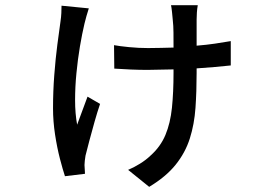

<svg xmlns="http://www.w3.org/2000/svg" viewBox="-20 -624 1040 739"><path d="M321.8 -591.8Q317.4 -579.1 312.7 -561.8Q308.1 -544.4 305.2 -533.2Q295.9 -494.1 287.6 -444.8Q279.3 -395.5 274.2 -342.5Q269 -289.6 269 -238.3Q269 -187 276.9 -144Q284.7 -165.5 295.9 -195.3Q307.1 -225.1 316.9 -252L365.2 -224.1Q354.5 -192.9 343.8 -154.8Q333 -116.7 323.7 -81.5Q314.5 -46.4 309.1 -24.9Q307.6 -16.1 306.4 -5.6Q305.2 4.9 305.2 11.2Q305.2 17.6 306.2 27.8Q307.1 38.1 307.1 44.9L230 54.2Q221.7 29.3 210.7 -12.9Q199.7 -55.2 191.9 -106.2Q184.1 -157.2 184.1 -207Q184.1 -273.4 189 -336.2Q193.8 -398.9 200.7 -451.9Q207.5 -504.9 212.9 -542Q215.3 -557.6 216.1 -573.7Q216.8 -589.8 216.8 -602.1ZM418.9 -450.2Q439.5 -446.3 476.8 -442.6Q514.2 -439 549.8 -439Q574.7 -439 599.4 -439.7Q624 -440.4 647.9 -440.9Q647.9 -470.2 647.7 -498Q647.5 -525.9 645 -546.9Q644 -558.1 642.1 -577.4Q640.1 -596.7 638.2 -604H741.2Q738.8 -590.3 737.8 -575.9Q736.8 -561.5 736.8 -548.8V-448.2Q774.4 -451.2 807.6 -456.1Q840.8 -460.9 868.2 -465.8V-372.1Q840.8 -369.1 807.6 -366.2Q774.4 -363.3 736.8 -360.8V-342.8Q736.8 -272 732.4 -209Q728 -146 710.7 -91.3Q693.4 -36.6 656.2 9.8Q619.1 56.2 554.2 95.2L473.1 29.8Q494.6 21 518.3 6.3Q542 -8.3 559.1 -24.9Q597.7 -59.1 616.7 -104.5Q635.7 -149.9 641.8 -209.2Q647.9 -268.6 647.9 -344.2V-356.9L547.9 -355Q516.6 -355 483.4 -356.4Q450.2 -357.9 419.9 -359.9Z"/></svg>

Font: Source Han Sans CN Medium
Style: Regular
Weight: 500
Designer: Ryoko NISHIZUKA  (kana, bopomofo & ideographs); Paul D. Hunt (Latin, Greek & Cyrillic); Sandoll Communications , Soo-you
Foundry: Adobe
Version: Version 2.004;hotconv 1.0.118;makeotfexe 2.5.65603